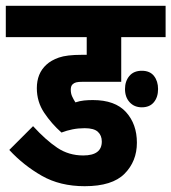

<svg xmlns="http://www.w3.org/2000/svg" viewBox="-20 -642 591 662"><path d="M272 -200Q250 -200 230 -196Q210 -192 192 -185Q158 -215 132.5 -253Q107 -291 107 -338Q107 -389 140 -419Q156 -434 183 -443.5Q210 -453 262 -453H279V-514H0V-622H551V-514H398V-360H266Q250 -360 242.5 -358Q235 -356 230 -351Q224 -345 224 -333Q224 -320 228.5 -310Q233 -300 240 -289Q255 -294 269.5 -295.5Q284 -297 300 -297Q377 -297 414.5 -255.5Q452 -214 452 -150Q452 -86 409.5 -43Q367 0 272 0Q187 0 124 -36Q61 -72 12 -125L94 -207Q138 -159 177.5 -132.5Q217 -106 267 -106Q331 -106 331 -154Q331 -175 317.5 -187.5Q304 -200 272 -200ZM411 -335Q411 -362 426 -380Q441 -398 469 -398Q497 -398 511 -380Q525 -362 525 -335Q525 -307 510.5 -289.5Q496 -272 469 -272Q443 -272 427 -289.5Q411 -307 411 -335Z"/></svg>

Font: Noto Sans Devanagari UI ExtraCondensed
Style: Bold
Weight: 700
Width: 2
Designer: Jelle Bosma - Monotype Design Team
Foundry: Monotype Imaging Inc.
Version: Version 2.004